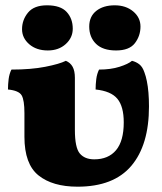

<svg xmlns="http://www.w3.org/2000/svg" viewBox="-20 -696 611 723"><path d="M272 7Q178 7 125 -35.5Q72 -78 72 -181V-270Q72 -319 61.5 -337Q51 -355 10 -359Q10 -378 12.5 -398Q15 -418 23 -434Q97 -434 150.5 -444.5Q204 -455 228 -467Q245 -460 253.5 -444.5Q262 -429 262 -403V-207Q262 -140 280.5 -118Q299 -96 335 -96Q388 -96 417 -130.5Q446 -165 446 -235Q446 -295 422 -324Q398 -353 340 -359Q340 -378 342.5 -398Q345 -418 353 -434Q397 -434 430 -444.5Q463 -455 477 -467Q493 -463 505 -453.5Q517 -444 524 -423Q529 -410 533 -390.5Q537 -371 539 -347Q541 -323 541 -295Q541 -150 474.5 -71.5Q408 7 272 7ZM417 -506Q367 -506 341.5 -531Q316 -556 316 -596Q316 -634 342.5 -655Q369 -676 412 -676Q454 -676 481.5 -653Q509 -630 509 -596Q509 -561 488 -533.5Q467 -506 417 -506ZM160 -506Q117 -506 90 -529.5Q63 -553 63 -586Q63 -621 85.5 -648.5Q108 -676 157 -676Q208 -676 231 -651Q254 -626 254 -588Q254 -554 227.5 -530Q201 -506 160 -506Z"/></svg>

Font: Vollkorn Black
Style: Regular
Weight: 900
Designer: Friedrich Althausen
Foundry: Friedrich Althausen
Version: Version 5.000